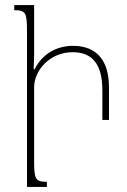

<svg xmlns="http://www.w3.org/2000/svg" viewBox="-20 -734 500 754"><path d="M114 -391C114 -458 176 -529 265 -529C341 -529 382 -484 382 -379V-263H408V-391C408 -496 360 -554 267 -554C209 -554 149 -528 116 -462H112C113 -482 114 -503 114 -524V-714H36V-694C82 -694 86 -683 86 -609V0H164V-20C118 -20 114 -31 114 -105Z"/></svg>

Font: Noto Serif Armenian ExtraCondensed Thin
Style: Regular
Weight: 100
Width: 2
Designer: Monotype Design Team
Foundry: Monotype Imaging Inc.
Version: Version 2.008